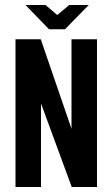

<svg xmlns="http://www.w3.org/2000/svg" viewBox="-20 -748 449 768"><path d="M42 0V-591H143L266 -233V-591H368V0H267L144 -334V0ZM176 -631 82 -728H162L209 -688L257 -728H335L240 -631Z"/></svg>

Font: Alumni Sans Thin
Style: Bold
Weight: 700
Version: Version 1.018